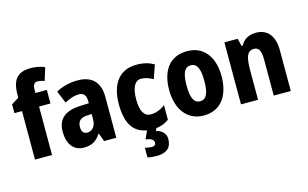

<svg xmlns="http://www.w3.org/2000/svg" viewBox="-114 -1083 2630 1642"><g transform="rotate(-15 1201.5 -262.5)"><path d="M331 -429V-549H230V-578C230 -618 242 -640 271 -640C294 -640 313 -635 333 -628L368 -741C329 -757 292 -765 243 -765C135 -765 78 -715 78 -574V-548L12 -507V-429H79V0H230V-429Z M606 -560C534 -560 468 -543 413 -512L458 -403C506 -429 546 -442 585 -442C627 -442 648 -416 648 -366V-346L570 -343C439 -337 369 -283 369 -166C369 -67 416 10 510 10C584 10 623 -16 661 -73H664L691 0H799V-363C799 -495 728 -560 606 -560ZM609 -249 648 -251V-203C648 -144 616 -107 573 -107C541 -107 522 -125 522 -169C522 -218 548 -247 609 -249Z M1226 124C1226 77 1192 42 1141 32L1151 9C1195 4 1231 -9 1265 -35V-164C1224 -133 1184 -117 1136 -117C1079 -117 1048 -168 1048 -272C1048 -377 1078 -433 1133 -433C1168 -433 1200 -422 1238 -401L1280 -521C1239 -545 1192 -559 1126 -559C972 -559 894 -447 894 -272C894 -101 952 -12 1069 6L1037 79C1086 84 1108 101 1108 125C1108 146 1094 155 1074 155C1057 155 1034 151 1013 146V231C1035 237 1060 240 1091 240C1187 240 1226 197 1226 124Z M1805 -276C1805 -458 1712 -559 1575 -559C1416 -559 1341 -444 1341 -276C1341 -115 1421 10 1572 10C1735 10 1805 -118 1805 -276ZM1495 -275C1495 -383 1518 -434 1573 -434C1630 -434 1652 -383 1652 -276C1652 -168 1630 -116 1574 -116C1518 -116 1495 -169 1495 -275Z M2183 -559C2123 -559 2074 -534 2047 -481H2038L2020 -549H1903V0H2054V-256C2054 -380 2072 -430 2133 -430C2178 -430 2193 -391 2193 -315V0H2344V-360C2344 -492 2282 -559 2183 -559Z"/></g></svg>

Font: Noto Sans Malayalam Condensed ExtraBold
Style: Regular
Weight: 800
Width: 3
Designer: Jelle Bosma - Monotype Design Team
Foundry: Monotype Imaging Inc.
Version: Version 2.104